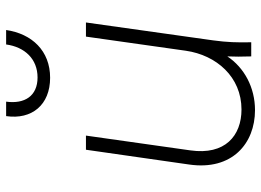

<svg xmlns="http://www.w3.org/2000/svg" viewBox="-130 -690 832 611"><g transform="rotate(-90 285.5 -384.0)"><path d="M241 12C313 12 376 -22 412 -76C411 -53 411 -30 412 0H457C456 -45 457 -77 463 -121L520 -526H475L430 -208C416 -111 347 -31 243 -31C160 -31 97 -83 113 -194L160 -526H115L68 -198C48 -61 135 12 241 12ZM222 -780C210 -698 258 -640 344 -640C430 -640 484 -698 496 -780H450C442 -721 404 -680 345 -680C286 -680 260 -721 268 -780Z"/></g></svg>

Font: Mluvka ExtraLight
Style: Italic
Weight: 200
Italic angle: -8°
Designer: Modified by Jiří Krblich, Original typeface by Gumpita Rahayu
Foundry: Gumpita Rahayu & Jiří Krblich
Version: Version 2.000;Glyphs 3.1.1 (3134)